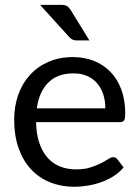

<svg xmlns="http://www.w3.org/2000/svg" viewBox="-20 -744 564 772"><path d="M273.5 -514.5Q319 -514.5 357.5 -499.2Q396 -484 424 -455.2Q452 -426.5 467.8 -384.2Q483.5 -342 483.5 -288Q483.5 -267 479 -260Q474.5 -253 462 -253H125Q126 -205 138 -169.5Q150 -134 171 -110.2Q192 -86.5 221 -74.8Q250 -63 286 -63Q319.5 -63 343.8 -70.8Q368 -78.5 385.5 -87.5Q403 -96.5 414.8 -104.2Q426.5 -112 435 -112Q446 -112 452 -103.5L477 -71Q460.5 -51 437.5 -36.2Q414.5 -21.5 388.2 -12Q362 -2.5 334 2.2Q306 7 278.5 7Q226 7 181.8 -10.8Q137.5 -28.5 105.2 -62.8Q73 -97 55 -147.5Q37 -198 37 -263.5Q37 -316.5 53.2 -362.5Q69.5 -408.5 100 -442.2Q130.5 -476 174.5 -495.2Q218.5 -514.5 273.5 -514.5ZM275.5 -449Q211 -449 174 -411.8Q137 -374.5 128 -308.5H403.5Q403.5 -339.5 395 -365.2Q386.5 -391 370 -409.8Q353.5 -428.5 329.8 -438.8Q306 -449 275.5 -449ZM225.5 -724.5Q242 -724.5 250 -719.2Q258 -714 265 -702.5L339.5 -581.5H288.5Q278 -581.5 271.5 -584.8Q265 -588 258 -595.5L141 -724.5Z"/></svg>

Font: Lato TR
Style: Regular
Weight: 400
Designer: Lukasz Dziedzic
Foundry: tyPoland Lukasz Dziedzic
Version: Version 1.104 2013